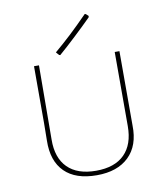

<svg xmlns="http://www.w3.org/2000/svg" viewBox="-77 -734 696 802"><g transform="rotate(-10 270.5 -333.0)"><path d="M452.1 -175.8Q454.1 -90.8 405.8 -43.9Q357.4 2.9 270 2.9Q180.2 2.9 133.8 -43Q86.9 -89.4 88.9 -175.8L89.8 -248V-491.2H110.8L108.9 -176.8Q107.9 -99.1 149.4 -57.6Q190.9 -16.1 270 -16.1Q349.1 -16.1 390.6 -57.6Q432.1 -99.1 432.1 -176.8V-491.2H452.1ZM351.1 -658.2 350.1 -652.8Q317.9 -620.6 278.8 -584Q237.8 -545.4 206.1 -518.1L201.2 -519L189.9 -532.2Q223.1 -560.1 259.8 -594.2Q294.9 -627 335.9 -668.9L340.8 -668Z"/></g></svg>

Font: Datalegreya
Style: Gradient
Weight: 400
Designer: Figs Lab
Foundry: Figs Lab
Version: Version 1.002;PS 001.002;hotconv 1.0.70;makeotf.lib2.5.58329